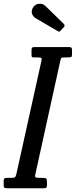

<svg xmlns="http://www.w3.org/2000/svg" viewBox="-72 -1000 403 1020"><path d="M-52.5 -17V-41Q-52.5 -55 -37.5 -55H-15.5Q2 -55 6.8 -58Q11.5 -61 15 -75.5L147.5 -674Q151 -688.5 147.2 -691.8Q143.5 -695 124.5 -695H108.5Q99 -695 97.2 -698Q95.5 -701 95.5 -710.5V-732Q95.5 -743.5 98.5 -746.8Q101.5 -750 112.5 -750H292.5Q303 -750 306.8 -747.2Q310.5 -744.5 310.5 -733V-711Q310.5 -700 306.8 -697.5Q303 -695 291.5 -695H269.5Q254 -695 252 -690.2Q250 -685.5 247.5 -673L116 -75Q112.5 -60.5 117 -57.8Q121.5 -55 139.5 -55H155.5Q171.5 -55 174.5 -50.5Q177.5 -46 177.5 -30V-19Q177.5 -8 175 -4Q172.5 0 161.5 0H-33.5Q-45 0 -48.8 -3Q-52.5 -6 -52.5 -17ZM103.5 -960Q113.5 -977.5 134.5 -979.8Q155.5 -982 169.5 -968L266.5 -873.5Q275.5 -864.5 267 -855.5L250 -837.5Q246 -833 243.2 -832Q240.5 -831 235 -834.5L117 -903.5Q104.5 -911 98.5 -926.2Q92.5 -941.5 103.5 -960Z"/></svg>

Font: Besley* Condensed
Style: Italic
Weight: 400
Width: 3
Italic angle: -13°
Designer: Owen Earl
Foundry: indestructible type*
Version: Version 3.000; ttfautohint (v1.8.3)